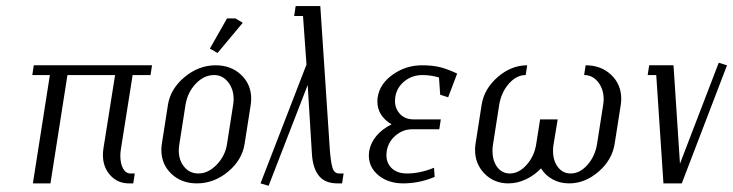

<svg xmlns="http://www.w3.org/2000/svg" viewBox="-20 -596 2383 624"><path d="M85 -352.1 89.8 -383.8H474.1L469.2 -352.1H411.1L373 -111.8Q371.1 -101.6 371.1 -89.4Q371.1 -64 380.1 -48.1Q389.2 -32.2 403.8 -32.2H418L413.1 0H398.9Q362.3 0 338.4 -26.4Q314.5 -52.7 314.5 -92.3Q314.5 -101.6 315.9 -111.8L354 -352.1H199.2L144 0H86.9L142.1 -352.1Z M504.4 -108.9Q504.4 -118.2 505.9 -127.9L525.9 -255.9Q534.2 -307.6 580.1 -345.7Q626 -383.8 680.7 -383.8Q731 -383.8 763.7 -352.8Q796.4 -321.8 796.4 -274.9Q796.4 -265.6 794.9 -255.9L774.9 -127.9Q766.6 -75.7 720.9 -37.8Q675.3 0 620.1 0Q569.8 0 537.1 -31Q504.4 -62 504.4 -108.9ZM561 -107.9Q561 -74.7 578.9 -53.5Q596.7 -32.2 625 -32.2Q656.7 -32.2 684.3 -60.8Q711.9 -89.4 717.8 -127.9L737.8 -255.9Q739.3 -264.6 739.3 -273.4Q739.3 -306.6 721.2 -329.3Q703.1 -352.1 675.8 -352.1Q643.1 -352.1 616.5 -324.2Q589.8 -296.4 583 -255.9L563 -127.9Q561 -114.3 561 -107.9ZM662.1 -438 717.8 -536.1H745.1L769 -522L687 -423.8Z M826.7 0 976.1 -386.2 964.8 -543.9H936L940.9 -576.2H1021L1051.8 -111.8Q1054.7 -71.3 1060.3 -51.8Q1065.9 -32.2 1082 -32.2H1096.7L1091.8 0H1076.7Q1036.1 0 1016.4 -24.7Q996.6 -49.3 993.7 -96.2L980 -319.8L853 7.8Z M1178.7 -90.8Q1178.7 -95.2 1179.7 -104Q1184.1 -131.3 1203.1 -154.1Q1222.2 -176.8 1252.4 -191.9Q1206.5 -219.7 1206.5 -266.1Q1206.5 -274.9 1207.5 -279.8Q1213.9 -323.2 1256.3 -353.5Q1298.8 -383.8 1351.6 -383.8Q1385.7 -383.8 1410.2 -377.7Q1434.6 -371.6 1465.8 -356.9L1436.5 -279.8L1410.6 -288.1L1406.7 -344.2Q1379.9 -352.1 1353.5 -352.1Q1318.8 -352.1 1293.9 -331.5Q1269 -311 1264.6 -279.8Q1263.7 -272 1263.7 -268.6Q1263.7 -242.7 1280.3 -225.3Q1296.9 -208 1323.7 -208H1412.6L1407.7 -175.8H1318.8Q1289.1 -175.8 1265.1 -155Q1241.2 -134.3 1236.8 -104Q1235.8 -96.2 1235.8 -92.3Q1235.8 -65.4 1253.7 -48.8Q1271.5 -32.2 1302.7 -32.2Q1345.2 -32.2 1390.6 -50.8L1392.6 -21Q1342.3 0 1290.5 0Q1242.2 0 1210.4 -25.9Q1178.7 -51.8 1178.7 -90.8Z M1523.9 -108.9Q1523.9 -118.2 1525.4 -127.9L1545.4 -255.9Q1553.7 -307.6 1597.7 -345.7Q1641.6 -383.8 1693.4 -383.8L1688.5 -352.1Q1658.7 -352.1 1634 -324.2Q1609.4 -296.4 1602.5 -255.9L1582.5 -127.9Q1580.6 -117.7 1580.6 -106Q1580.6 -73.2 1596.2 -52.7Q1611.8 -32.2 1637.2 -32.2Q1666.5 -32.2 1691.7 -60.5Q1716.8 -88.9 1722.7 -127.9L1735.4 -208H1792.5L1779.3 -127.9Q1777.3 -117.7 1777.3 -106Q1777.3 -73.7 1793.2 -53Q1809.1 -32.2 1834.5 -32.2Q1864.3 -32.2 1888.9 -59.8Q1913.6 -87.4 1920.4 -127.9L1940.4 -255.9Q1941.9 -264.6 1941.9 -273.4Q1941.9 -306.6 1923.8 -329.3Q1905.8 -352.1 1878.4 -352.1L1883.3 -383.8Q1933.6 -383.8 1966.3 -352.8Q1999 -321.8 1999 -274.9Q1999 -265.6 1997.6 -255.9L1977.5 -127.9Q1969.2 -76.2 1925.3 -38.1Q1881.3 0 1829.6 0Q1799.8 0 1775.9 -13.2Q1752 -26.4 1738.3 -48.8Q1717.3 -26.4 1689.2 -13.2Q1661.1 0 1632.3 0Q1585.9 0 1554.9 -31.5Q1523.9 -63 1523.9 -108.9Z M2085 -352.1 2089.8 -383.8H2168.9L2189.9 -64L2315.9 -392.1L2342.8 -383.8L2195.8 0H2136.2L2112.8 -352.1Z"/></svg>

Font: Gawaa
Style: Italic
Weight: 400
Designer: T. Christopher White
Version: Version 1.0